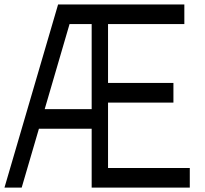

<svg xmlns="http://www.w3.org/2000/svg" viewBox="-20 -772 919 860"><path d="M390.6 -195.3H154.3L77.1 68.4H0L240.2 -752H805.7V-664.1H463.9V-400.4H756.8V-312.5H463.9V-19.5H830.1V68.4H390.6ZM390.6 -664.1H291.5L180.2 -283.2H390.6Z"/></svg>

Font: Gap Sans
Style: Bold
Weight: 400
Designer: Alexandre Liziard and Etienne Ozeray
Foundry: Interstices.io
Version: Version 1.610